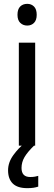

<svg xmlns="http://www.w3.org/2000/svg" viewBox="-20 -758 281 999"><path d="M122 -738Q143 -738 157 -724Q171 -710 171 -681Q171 -653 157 -639Q143 -625 122 -625Q100 -625 85.5 -639Q71 -653 71 -681Q71 -710 85 -724Q99 -738 122 -738ZM163 -536V0H78V-536ZM92 116Q92 163 137 163Q152 163 162 161Q172 159 179 157V213Q167 217 153.5 219Q140 221 122 221Q71 221 46.5 197Q22 173 22 128Q22 87 49.5 49Q77 11 110 -14L157 0Q123 33 107.5 59.5Q92 86 92 116Z"/></svg>

Font: Noto Sans Ethiopic SemCond
Style: Regular
Weight: 400
Width: 4
Designer: Monotype Design Team
Foundry: Monotype Imaging Inc.
Version: Version 2.102; ttfautohint (v1.8.4.7-5d5b)